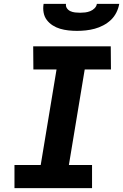

<svg xmlns="http://www.w3.org/2000/svg" viewBox="-20 -975 640 995"><path d="M457 0H55V-120H191L273 -615H153L152 -735H554L555 -615H419L337 -120H457ZM379 -815Q356 -815 334 -817.5Q312 -820 291.5 -826Q271 -832 253 -843.5Q235 -855 222.5 -871.5Q210 -888 206 -910Q202 -932 206 -955H322Q320 -942 327 -932Q334 -922 345 -917Q356 -912 369 -910.5Q382 -909 395 -909Q408 -909 421 -910.5Q434 -912 447 -917Q460 -922 470 -932Q480 -942 482 -955H598Q594 -932 583 -910Q572 -888 554.5 -871.5Q537 -855 515 -843.5Q493 -832 470.5 -826Q448 -820 425 -817.5Q402 -815 379 -815Z"/></svg>

Font: Iosevka Heavy Extended
Style: Italic
Weight: 900
Width: 7
Italic angle: -9°
Monospace: yes
Designer: Belleve Invis
Foundry: Belleve Invis
Version: Version 32.5.0; ttfautohint (v1.8.4)